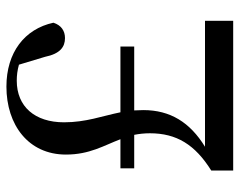

<svg xmlns="http://www.w3.org/2000/svg" viewBox="-96 -668 764 613"><g transform="rotate(-90 286.5 -362.0)"><path d="M48 0H526V-90H124C202 -138 241 -201 241 -287L240 -316H444V-360H234C222 -419 202 -470 202 -540C202 -633 252 -691 335 -691C352 -691 368 -689 386 -684L411 -601C421 -552 443 -537 471 -537C494 -537 512 -549 520 -574C500 -666 425 -724 316 -724C194 -724 99 -654 99 -534C99 -458 128 -413 148 -360H55V-316H162C165 -301 167 -284 167 -266C167 -181 131 -122 48 -70Z"/></g></svg>

Font: Noto Serif CJK JP SemiBold
Style: Regular
Weight: 600
Designer: Ryoko NISHIZUKA 西塚涼子 (kana & ideographs); Frank Grießhammer (Latin, Greek & Cyrillic); Wenlong ZHANG 张文龙 (bopomofo); San
Foundry: Adobe
Version: Version 2.001;hotconv 1.1.0;makeotfexe 2.6.0